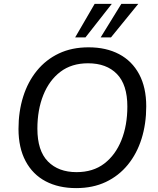

<svg xmlns="http://www.w3.org/2000/svg" viewBox="-20 -957 811 986"><path d="M371 9Q281 9 214.5 -26Q148 -61 111.5 -129.5Q75 -198 75 -295Q75 -384 99 -460.5Q123 -537 169.5 -594Q216 -651 282.5 -682.5Q349 -714 435 -714Q525 -714 591.5 -679Q658 -644 694.5 -576Q731 -508 731 -411Q731 -321 707 -244.5Q683 -168 636.5 -111Q590 -54 523.5 -22.5Q457 9 371 9ZM373 -73Q458 -73 515.5 -117Q573 -161 603.5 -237Q634 -313 634 -410Q634 -522 580.5 -577Q527 -632 432 -632Q348 -632 290.5 -588.5Q233 -545 202.5 -469Q172 -393 172 -296Q172 -183 226 -128Q280 -73 373 -73ZM366 -765 466 -937H554L419 -765ZM497 -765 603 -937H690L550 -765Z"/></svg>

Font: Nunito Sans 12pt ExtraLight 12pt Medium
Style: Italic
Weight: 500
Italic angle: -9°
Version: Version 3.101;gftools[0.9.27]